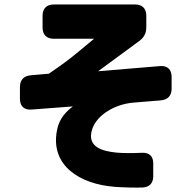

<svg xmlns="http://www.w3.org/2000/svg" viewBox="-20 -748 856 857"><path d="M615 89C647 88 664 70 664 38V-19C664 -52 645 -68 612 -66C572 -64 530 -64 498 -67C433 -74 375 -93 388 -158C402 -230 489 -283 576 -290L698 -300C729 -303 746 -321 746 -352V-405C746 -438 727 -456 694 -453L418 -430C463 -464 532 -513 603 -566C624 -582 633 -601 633 -627V-678C633 -710 615 -728 583 -728H220C188 -728 170 -710 170 -678V-625C170 -593 188 -575 220 -575H400L319 -508C291 -485 261 -462 198 -419L117 -412C86 -409 69 -391 69 -360V-307C69 -274 88 -256 121 -259L305 -273C261 -239 241 -207 233 -159C208 -8 336 74 493 86C533 89 589 90 615 89Z"/></svg>

Font: コーポレート・ロゴ（ラウンド）ver3 Bold
Style: Regular
Weight: 700
Designer: [KANA_main] LOGOTYPE.JP [Source Han Sans] Ryoko NISHIZUKA 西塚涼子 (kana, bopomofo & ideographs); Paul D. Hunt (Latin, Greek
Version: Version 12.001;FEAKit 1.0